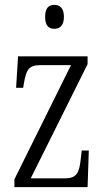

<svg xmlns="http://www.w3.org/2000/svg" viewBox="-20 -767 433 787"><path d="M203 -649C224 -649 242 -661 242 -698C242 -735 224 -747 203 -747C180 -747 165 -735 165 -698C165 -661 180 -649 203 -649ZM39 0H339L344 -150H315L311 -115C305 -59 294 -36 247 -36H106L339 -504V-536H54L46 -407H75L78 -425C87 -478 96 -500 145 -500H271L39 -32Z"/></svg>

Font: Noto Serif Lao ExtraCondensed Light
Style: Regular
Weight: 300
Width: 2
Designer: Monotype Design Team
Foundry: Monotype Imaging Inc.
Version: Version 2.003